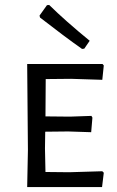

<svg xmlns="http://www.w3.org/2000/svg" viewBox="-20 -757 475 777"><path d="M142 -686C208 -634.7 264.7 -592.3 312 -559L321 -560L343 -592C277.7 -645.3 223 -693.7 179 -737L170 -736L140 -694ZM400 -58 394 -64 260 -60 164 -61 162 -156 163 -224 256 -225 349 -222 354 -281 350 -288 263 -285 164 -286 165 -437 268 -438 394 -434 400 -492 395 -498H90L93 -150L90 0H393Z"/></svg>

Font: Alegreya Sans SC
Style: Regular
Weight: 400
Designer: Juan Pablo del Peral
Foundry: Huerta Tipografica
Version: Version 1.000;PS 001.000;hotconv 1.0.70;makeotf.lib2.5.58329